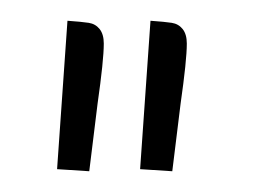

<svg xmlns="http://www.w3.org/2000/svg" viewBox="-20 -781 244 185"><path d="M115 -618 125 -761Q139 -760 145.5 -759Q152 -758 156 -753Q160 -748 160 -739Q160 -723 154 -681L146 -616ZM35 -618 45 -761Q59 -760 65.5 -759Q72 -758 76 -753Q80 -748 80 -739Q80 -723 74 -681L66 -616Z"/></svg>

Font: Foglihten068fMac
Style: Regular
Weight: 500
Designer: gluk (gluksza@wp.pl)
Foundry: gluk (gluksza@wp.pl)
Version: Version 0.68